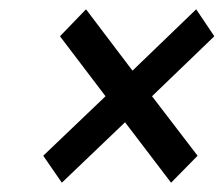

<svg xmlns="http://www.w3.org/2000/svg" viewBox="-20 -526 481 413"><path d="M307 -319 405 -191 348 -133 249 -263 113 -133 73 -191 207 -319 109 -448 165 -506 265 -374 402 -506 441 -448Z"/></svg>

Font: Arsenal
Style: Bold Italic
Weight: 700
Italic angle: -9.10001°
Designer: Andrij Shevchenko
Foundry: Stairsfor
Version: Version 2.001;PS 002.001;hotconv 1.0.88;makeotf.lib2.5.64775